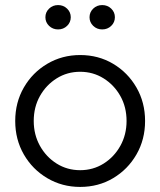

<svg xmlns="http://www.w3.org/2000/svg" viewBox="-20 -727 632 757"><path d="M296 10Q225 10 166.5 -24.5Q108 -59 74 -118Q40 -177 40 -250Q40 -323 74 -382Q108 -441 166.5 -475.5Q225 -510 296 -510Q368 -510 426 -475.5Q484 -441 518 -382Q552 -323 552 -250Q552 -177 518 -118Q484 -59 426 -24.5Q368 10 296 10ZM296 -56Q347 -56 388.5 -82Q430 -108 454.5 -152Q479 -196 479 -250Q479 -305 454.5 -348.5Q430 -392 388.5 -418Q347 -444 296 -444Q245 -444 203.5 -418Q162 -392 137.5 -348.5Q113 -305 113 -250Q113 -196 137.5 -152Q162 -108 203.5 -82Q245 -56 296 -56ZM209 -611Q188 -611 173.5 -625Q159 -639 159 -659Q159 -679 173.5 -693Q188 -707 209 -707Q230 -707 244.5 -693Q259 -679 259 -659Q259 -639 244.5 -625Q230 -611 209 -611ZM383 -611Q362 -611 347.5 -625Q333 -639 333 -659Q333 -679 347.5 -693Q362 -707 383 -707Q404 -707 418.5 -693Q433 -679 433 -659Q433 -639 418.5 -625Q404 -611 383 -611Z"/></svg>

Font: Red Hat Display Variable
Style: Regular
Weight: 400
Designer: Pentagram, MCKL
Foundry: Pentagram, MCKL
Version: Version 1.021